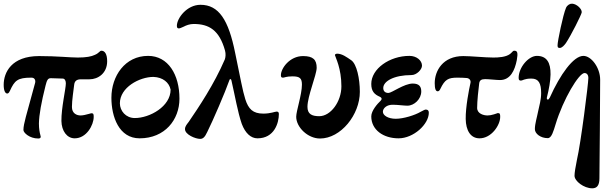

<svg xmlns="http://www.w3.org/2000/svg" viewBox="-21 -736 3339 1041"><path d="M187 15C197 15 203 10 198 -3C194 -17 190 -38 190 -67C191 -114 203 -181 226 -272C233 -300 238 -312 254 -312C255 -312 255 -312 256 -312L319 -310C331 -310 336 -297 336 -284C336 -255 311 -150 312 -80C313 -26 342 14 384 14C448 14 487 -58 487 -102C487 -117 486 -122 474 -122L459 -118C446 -114 428 -110 416 -110C395 -110 369 -121 369 -156C369 -193 378 -248 381 -275C383 -297 395 -306 418 -306H464C511 -306 560 -339 560 -404C560 -443 547 -461 529 -461C519 -461 517 -448 492 -438C475 -430 448 -424 401 -424C378 -424 353 -426 317 -428C284 -430 238 -432 191 -432C41 -432 -1 -343 -1 -276C-1 -243 8 -229 18 -229C27 -229 31 -240 33 -244C58 -299 74 -315 148 -315C169 -316 173 -298 169 -285L119 -102C111 -71 106 -49 106 -31C106 -17 138 15 187 15Z M736 14C873 14 952 -87 952 -201C952 -331 891 -433 782 -433C657 -433 583 -324 583 -206C583 -103 624 14 736 14ZM710 -96C661 -96 629 -135 629 -176C629 -262 735 -319 811 -319C862 -317 896 -289 904 -250C904 -159 791 -96 710 -96Z M1064 17C1078 17 1089 10 1103 -21C1133 -81 1200 -236 1223 -302C1224 -306 1226 -307 1228 -307C1231 -307 1233 -305 1234 -299C1253 -217 1268 -127 1290 -64C1309 -14 1339 14 1375 14C1466 14 1491 -69 1491 -118C1491 -128 1486 -131 1479 -131C1470 -131 1446 -120 1407 -120C1350 -120 1326 -145 1309 -198C1294 -246 1284 -305 1254 -449C1218 -629 1165 -710 1066 -710C992 -710 938 -637 938 -596C938 -585 942 -582 949 -582C954 -582 963 -586 974 -591C989 -599 1008 -606 1029 -606C1112 -606 1168 -573 1199 -462C1204 -444 1202 -425 1198 -414C1140 -279 1056 -154 1002 -75C994 -64 982 -52 982 -36C982 -6 1039 17 1064 17Z M1714 15C1827 15 1930 -114 1930 -238C1930 -310 1913 -388 1884 -409C1859 -426 1834 -445 1807 -445C1802 -445 1794 -442 1795 -437C1798 -424 1830 -366 1830 -268C1830 -185 1772 -106 1710 -106C1669 -106 1646 -118 1646 -157C1646 -214 1695 -328 1696 -368C1696 -412 1677 -432 1622 -432C1550 -432 1502 -366 1502 -328C1502 -317 1506 -315 1514 -315C1521 -315 1531 -322 1565 -322C1605 -322 1616 -311 1616 -277C1616 -224 1585 -134 1585 -103C1585 -46 1648 15 1714 15Z M2140 14C2221 14 2304 -62 2304 -125C2304 -137 2298 -142 2287 -142C2283 -142 2273 -137 2260 -130C2228 -111 2166 -92 2125 -92C2082 -92 2055 -111 2055 -130C2055 -146 2070 -163 2095 -167C2099 -168 2105 -168 2111 -168C2135 -168 2169 -163 2188 -163C2225 -163 2263 -199 2263 -240C2263 -264 2254 -283 2217 -283C2170 -283 2103 -232 2085 -232C2065 -232 2057 -244 2057 -259C2057 -295 2114 -329 2210 -329C2238 -329 2267 -359 2267 -380C2267 -408 2238 -433 2199 -433C2091 -433 1992 -363 1992 -281C1992 -241 2009 -224 2039 -211C2051 -205 2050 -197 2042 -189C2026 -174 1992 -136 1992 -105C1992 -32 2057 14 2140 14Z M2579 14C2643 14 2691 -57 2691 -102C2691 -117 2690 -123 2678 -123C2677 -123 2668 -119 2657 -116C2645 -112 2632 -110 2622 -110C2602 -110 2566 -119 2566 -151C2566 -187 2573 -253 2577 -283C2579 -301 2589 -307 2610 -307C2629 -307 2671 -302 2690 -302C2746 -302 2770 -354 2781 -410C2788 -450 2785 -461 2767 -461C2759 -461 2756 -452 2744 -443C2721 -426 2681 -424 2654 -424C2610 -424 2531 -432 2491 -432C2380 -432 2336 -352 2336 -285C2336 -253 2342 -241 2352 -241C2361 -241 2365 -251 2367 -255C2391 -305 2409 -315 2459 -315C2478 -315 2498 -314 2509 -313C2523 -312 2533 -301 2530 -287C2522 -252 2503 -155 2504 -91C2505 -29 2530 14 2579 14Z M3014 -476C3026 -476 3039 -491 3047 -502C3074 -542 3132 -657 3133 -669C3135 -687 3106 -715 3081 -716C3070 -717 3055 -709 3048 -694C3031 -654 3002 -512 3002 -491C3002 -481 3003 -476 3014 -476ZM3190 285C3215 285 3229 270 3229 231C3230 57 3233 -129 3233 -304C3233 -369 3185 -433 3142 -433C3088 -433 3016 -332 2960 -207C2955 -199 2953 -196 2949 -196C2947 -196 2942 -199 2944 -207C2956 -255 2963 -294 2964 -332C2965 -397 2943 -433 2890 -433C2844 -433 2791 -370 2791 -314C2791 -302 2795 -299 2804 -299C2812 -299 2822 -310 2860 -310C2900 -310 2913 -284 2913 -231C2913 -195 2903 -163 2897 -134C2891 -102 2879 -65 2879 -36C2879 -11 2910 13 2949 13C2970 13 2980 -26 2991 -61C3033 -200 3118 -340 3148 -340C3161 -340 3169 -330 3169 -313C3169 -283 3128 42 3107 131C3099 170 3094 201 3094 217C3094 246 3145 285 3190 285Z"/></svg>

Font: EB Garamond
Style: Bold
Weight: 700
Designer: Georg Duffner and Octavio Pardo
Foundry: Georg Duffner
Version: Version 1.000;PS 001.000;hotconv 1.0.88;makeotf.lib2.5.64775